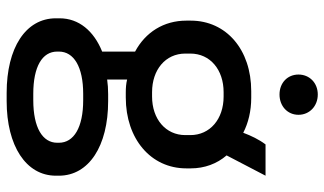

<svg xmlns="http://www.w3.org/2000/svg" viewBox="-219 -549 975 577"><g transform="rotate(90 268.5 -260.5)"><path d="M264 -613C299 -613 325 -637 325 -670C325 -703 299 -728 264 -728C229 -728 204 -703 204 -670C204 -637 229 -613 264 -613ZM42 -333C42 -265 77 -210 135 -179V-80C73 -55 35 -10 35 48V59C35 150 124 207 259 207H284C418 207 508 149 508 59V50C508 -40 419 -98 284 -98H263C247 -98 233 -97 219 -95V-155C231 -152 244 -151 258 -151H273C397 -151 486 -226 486 -333V-346C486 -388 472 -425 447 -454L508 -571H414C399 -551 388 -528 379 -504C350 -519 314 -528 274 -528H254C129 -528 42 -453 42 -346ZM141 -345C141 -405 190 -445 257 -445H270C338 -445 386 -404 386 -345V-330C386 -271 338 -230 270 -230H257C190 -230 141 -270 141 -330ZM135 50C135 5 181 -23 262 -23H281C363 -23 409 5 409 50V55C409 99 364 127 281 127H262C180 127 135 100 135 55Z"/></g></svg>

Font: Fixel Text Medium
Style: Regular
Weight: 500
Width: 4
Designer: AlfaBravo + MacPaw
Foundry: Kyrylo Tkachov, Marchela Mozhyna, Serhii Makarenko, Maria Weinstein, Zakhar Kryvoshyya
Version: Version 1.211